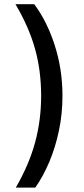

<svg xmlns="http://www.w3.org/2000/svg" viewBox="-20 -747 394 904"><path d="M54.3 136.4H146Q183.2 83.8 212.2 15.1Q241.1 -53.6 257.6 -132.6Q274.1 -211.6 274.1 -295.5Q274.1 -421.2 237.4 -534.8Q200.6 -648.4 141 -727.3H52.9Q116.8 -618.6 145.2 -516.2Q173.7 -413.7 173.7 -295.5Q173.7 -181.5 145.4 -76.9Q117.2 27.7 54.3 136.4Z"/></svg>

Font: Interface Medium
Style: Regular
Weight: 500
Designer: Rasmus Andersson
Foundry: rsms
Version: Version 1.8